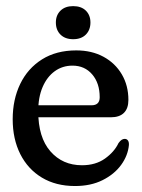

<svg xmlns="http://www.w3.org/2000/svg" viewBox="-20 -613 474 643"><path d="M410 -278.4Q410 -249.8 395 -235Q380 -220.2 351.2 -220.2H84.6V-260.4H286.4Q313.9 -260.4 313.9 -287.3Q313.9 -334.6 288.7 -363.9Q263.6 -393.2 222.7 -393.2Q189.3 -393.2 163.4 -374.5Q137.5 -355.8 122.8 -321.7Q108 -287.5 108 -240.5Q108 -152.7 148.8 -106.2Q189.5 -59.6 254.5 -59.6Q300.2 -59.6 331.5 -81.9Q362.8 -104.2 376.8 -133.7Q382.5 -141.6 387.5 -144.8Q392.5 -147.9 397.8 -147.9Q404.5 -147.9 408.4 -142.6Q412.3 -137.2 411.7 -127.2Q408.4 -91.9 385.6 -60.6Q362.8 -29.3 323.5 -9.7Q284.2 10 231.1 10Q167.2 10 120.3 -18.2Q73.4 -46.4 47.9 -97Q22.5 -147.5 22.5 -213.8Q22.5 -279.7 47.7 -331.9Q72.9 -384.1 120.8 -414.2Q168.6 -444.2 235.4 -444.2Q287.3 -444.2 326.6 -422.9Q365.8 -401.6 387.9 -364.1Q410 -326.5 410 -278.4ZM224.9 -481.7Q198.2 -481.7 182.6 -497.1Q167.1 -512.5 167.1 -537.7Q167.1 -562.1 182.6 -577.3Q198.2 -592.5 224.9 -592.5Q252.2 -592.5 267.6 -577.3Q282.9 -562.1 282.9 -537.7Q282.9 -512.9 267.6 -497.3Q252.2 -481.7 224.9 -481.7Z"/></svg>

Font: Fraunces 144pt S100 Black
Style: Regular
Weight: 900
Version: Version 1.000